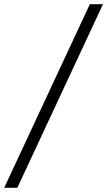

<svg xmlns="http://www.w3.org/2000/svg" viewBox="-113 -780 514 921"><path d="M-93 121 318 -760H381L-30 121Z"/></svg>

Font: Noto Serif
Style: Italic
Weight: 400
Italic angle: -12°
Designer: Monotype Design Team
Foundry: Monotype Imaging Inc.
Version: Version 2.013